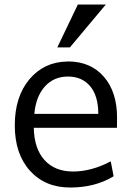

<svg xmlns="http://www.w3.org/2000/svg" viewBox="-20 -818 581 849"><path d="M45.4 0ZM233.4 -608.4 324.2 -797.9H447.8L289.1 -608.4ZM131.8 -314.5H414.6Q414.6 -394 378.7 -436.8Q342.8 -479.5 280.3 -479.5Q217.8 -479.5 178.2 -435.3Q138.7 -391.1 131.8 -314.5ZM497.6 -296.9 497.1 -252.9H129.4Q130.9 -161.6 176.5 -110.6Q222.2 -59.6 303.2 -59.6Q384.3 -59.6 469.7 -104.5L482.4 -38.6Q400.9 11.2 290.3 11.2Q179.7 11.2 112.5 -63Q45.4 -137.2 45.4 -263.9Q45.4 -390.6 110.4 -467.8Q175.8 -544.9 278.3 -545.9Q279.3 -545.9 280.3 -546.4Q381.8 -545.9 439.9 -478Q498 -410.2 497.6 -296.9Z"/></svg>

Font: Oxygen
Style: Normal
Weight: 400
Designer: Vernon Adams
Foundry: Vernon Adams
Version: Version Release 0.2.2 webfont; ttfautohint (v0.8.52-bc40) -l